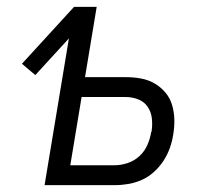

<svg xmlns="http://www.w3.org/2000/svg" viewBox="-20 -540 640 560"><path d="M110 0 181 -428 83 -321 44 -354 196 -520H262L228 -315H347Q370 -315 391.5 -311Q413 -307 431 -296.5Q449 -286 462.5 -270Q476 -254 482 -233.5Q488 -213 488.5 -191Q489 -169 485 -146Q482 -127 475 -107.5Q468 -88 456.5 -70.5Q445 -53 429 -38.5Q413 -24 394 -15.5Q375 -7 355 -3.5Q335 0 315 0ZM314 -58Q333 -58 352.5 -64.5Q372 -71 387 -85Q402 -99 410 -117.5Q418 -136 421 -155L422 -156Q425 -175 423 -194Q421 -213 411 -228Q401 -243 383.5 -250Q366 -257 347 -257H218L185 -58Z"/></svg>

Font: Iosevka Light Extended Oblique
Style: Regular
Weight: 300
Width: 7
Italic angle: -9°
Monospace: yes
Designer: Belleve Invis
Foundry: Belleve Invis
Version: Version 32.5.0; ttfautohint (v1.8.4)